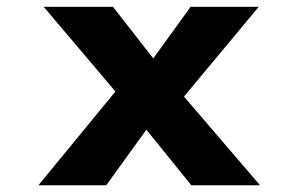

<svg xmlns="http://www.w3.org/2000/svg" viewBox="-20 -551 887 571"><path d="M549 0 387.7 -199.3 351.3 -245.7 110 -530.7H316L456.7 -350.5L495.5 -300.6L753.3 0ZM94.3 0 341.2 -300.7 443.2 -203.8 295.9 0ZM499.2 -230.3 401.2 -329.3 546.8 -530.7H749.4Z"/></svg>

Font: Lexend Giga
Style: Regular
Weight: 400
Designer: Bonnie Shaver-Troup, Thomas Jockin
Foundry: Lexend
Version: Version 1.007